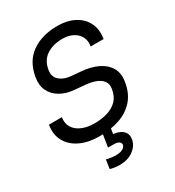

<svg xmlns="http://www.w3.org/2000/svg" viewBox="-231 -883 1150 1263"><g transform="rotate(-30 344.5 -251.0)"><path d="M281 18Q200 18 139.5 -10Q79 -38 49 -90.5Q19 -143 31 -215H129Q122 -170 142 -138Q162 -106 202.5 -89Q243 -72 295 -72Q350 -72 395 -85.5Q440 -99 469.5 -129.5Q499 -160 507 -211Q513 -247 496 -270Q479 -293 446.5 -305.5Q414 -318 372 -322L292 -329Q231 -334 187 -359.5Q143 -385 122 -427.5Q101 -470 110 -526Q128 -639 206.5 -694.5Q285 -750 403 -750Q476 -750 530 -722Q584 -694 609.5 -643Q635 -592 624 -523H526Q533 -565 516.5 -595.5Q500 -626 467 -643Q434 -660 389 -660Q317 -660 268 -627.5Q219 -595 208 -526Q201 -479 231.5 -451.5Q262 -424 314 -419L394 -412Q462 -406 513 -381.5Q564 -357 589.5 -314Q615 -271 605 -211Q593 -130 548.5 -79.5Q504 -29 435.5 -5.5Q367 18 281 18ZM301 248Q282 248 263.5 245Q245 242 231 238L241 170Q255 174 275 177Q295 180 312 180Q346 180 364.5 169.5Q383 159 386 143Q388 128 374.5 119Q361 110 332 110H292L311 -10H375L360 85L322 48H338Q397 48 430 72Q463 96 456 141Q449 185 407.5 216.5Q366 248 301 248Z"/></g></svg>

Font: Sora Variable Italic
Style: Regular
Weight: 400
Designer: Jonathan Barnbrook, Julián Moncada
Foundry: Barnbrook Fonts
Version: Version 2.000